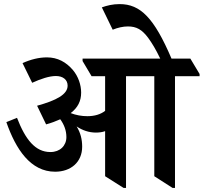

<svg xmlns="http://www.w3.org/2000/svg" viewBox="-20 -910 994 937"><path d="M249 -72C326 -72 381 -119 381 -194C381 -230 373 -262 354 -293C382 -274 414 -263 448 -263C464 -263 480 -265 493 -270V-50L583 7H595V-538H733V-50L822 7H834V-538H954V-549L909 -624H817C732 -823 665 -890 564 -890C530 -890 502 -883 477 -874L530 -765C554 -775 581 -781 604 -781C646 -781 673 -766 704 -724C722 -699 740 -670 762 -624H383V-612L427 -538H493V-369C471 -352 442 -343 406 -343C379 -343 351 -348 325 -358C360 -385 376 -417 376 -458C376 -496 362 -537 336 -568C303 -607 261 -630 209 -630C170 -630 130 -620 90 -602L137 -506C179 -525 220 -539 253 -539C287 -539 310 -521 310 -492C310 -449 255 -420 161 -394L205 -303C231 -310 254 -319 274 -328C293 -302 304 -273 304 -241C304 -199 273 -168 226 -168C152 -168 104 -229 63 -335L11 -314C57 -182 129 -72 249 -72Z"/></svg>

Font: Noto Serif Devanagari SemiCondensed SemiBold
Style: Regular
Weight: 600
Width: 4
Designer: Universal Thirst, Indian Type Foundry and the Monotype Design Team
Foundry: Monotype Imaging Inc.
Version: Version 2.004